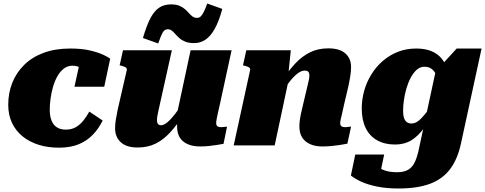

<svg xmlns="http://www.w3.org/2000/svg" viewBox="-20 -830 2769 1096"><path d="M356 -90Q389 -90 413.5 -104.5Q438 -119 456.5 -142.5Q475 -166 490 -193L566 -142Q544 -97 511 -62Q478 -27 430.5 -7Q383 13 316 13Q253 13 200.5 -3.5Q148 -20 109 -51.5Q70 -83 48.5 -128.5Q27 -174 27 -232Q27 -299 50 -357Q73 -415 118 -459.5Q163 -504 229 -528.5Q295 -553 381 -553Q447 -553 493.5 -542Q540 -531 569 -517.5Q598 -504 609 -495L575 -335H405L440 -494Q455 -493 462 -483Q469 -473 469.5 -460.5Q470 -448 466.5 -437Q463 -426 457 -423Q452 -433 443 -440Q434 -447 422 -451Q410 -455 394 -455Q366 -455 344.5 -438.5Q323 -422 307.5 -394.5Q292 -367 282.5 -333.5Q273 -300 268.5 -266.5Q264 -233 264 -204Q264 -169 273.5 -143.5Q283 -118 303.5 -104Q324 -90 356 -90Z M885 -201Q881 -183 878.5 -169Q876 -155 876 -143Q876 -135 878.5 -128.5Q881 -122 886 -118.5Q891 -115 899 -115Q915 -115 935.5 -132Q956 -149 979 -179Q1002 -209 1027 -247V-172Q990 -117 952 -75Q914 -33 869 -10.5Q824 12 765 12Q702 12 669.5 -18Q637 -48 637 -97Q637 -120 641 -146Q645 -172 652 -205L704 -431Q705 -437 701.5 -441.5Q698 -446 690.5 -449Q683 -452 672 -455L663 -457L682 -543H961ZM1235 -234Q1228 -204 1223.5 -183.5Q1219 -163 1216.5 -149.5Q1214 -136 1214 -128Q1214 -115 1221 -109.5Q1228 -104 1242 -104Q1252 -104 1261 -105.5Q1270 -107 1276 -107L1256 -9Q1239 -6 1217.5 -2.5Q1196 1 1172 3.5Q1148 6 1123 6Q1061 6 1026 -22.5Q991 -51 991 -108Q991 -112 991 -117Q991 -122 991 -129Q991 -136 991 -145L980 -132L1068 -543H1302ZM1088 -584Q1058 -584 1038 -592Q1018 -600 1004.5 -612Q991 -624 981 -635.5Q971 -647 961 -655Q951 -663 938 -663Q919 -663 908.5 -644Q898 -625 883 -582L796 -613Q816 -682 837.5 -724Q859 -766 887.5 -785.5Q916 -805 956 -805Q985 -805 1004 -797Q1023 -789 1036 -777.5Q1049 -766 1059 -754.5Q1069 -743 1079.5 -735.5Q1090 -728 1105 -728Q1117 -728 1126 -736.5Q1135 -745 1144 -763.5Q1153 -782 1163 -810L1249 -779Q1230 -709 1206 -666Q1182 -623 1153 -603.5Q1124 -584 1088 -584Z M1314 0H1548L1634 -404L1625 -397L1640 -543H1386L1367 -457L1376 -455Q1387 -452 1394.5 -449Q1402 -446 1405.5 -441.5Q1409 -437 1408 -431ZM1944 -233 1969 -339Q1976 -372 1980 -398.5Q1984 -425 1984 -448Q1984 -496 1951.5 -525Q1919 -554 1854 -554Q1795 -554 1749 -531Q1703 -508 1664.5 -466.5Q1626 -425 1588 -368L1587 -298Q1611 -336 1634 -365Q1657 -394 1678.5 -410.5Q1700 -427 1720 -427Q1734 -427 1740 -420Q1746 -413 1746 -402Q1746 -390 1743.5 -376Q1741 -362 1736 -343L1713 -246Q1704 -209 1698.5 -183.5Q1693 -158 1691 -140.5Q1689 -123 1689 -108Q1689 -70 1705 -45Q1721 -20 1750.5 -7Q1780 6 1819 6Q1847 6 1872.5 3.5Q1898 1 1921 -2.5Q1944 -6 1963 -10L1984 -107Q1980 -107 1974.5 -106.5Q1969 -106 1963 -105Q1957 -104 1950 -104Q1936 -104 1929 -109.5Q1922 -115 1922 -128Q1922 -136 1925 -149Q1928 -162 1933 -183Q1938 -204 1944 -233Z M2373 12 2468 -429 2475 -431 2587 -553H2729L2612 -14Q2593 77 2550 134.5Q2507 192 2435 219Q2363 246 2254 246Q2186 246 2132.5 235Q2079 224 2042 207Q2005 190 1983 172L2008 52H2173L2145 185Q2131 183 2123 172Q2115 161 2112.5 147.5Q2110 134 2112 122Q2114 110 2120 104Q2129 115 2144 126.5Q2159 138 2184.5 145.5Q2210 153 2248 153Q2286 153 2310 139Q2334 125 2348.5 94Q2363 63 2373 12ZM2546 -358 2487 -348Q2481 -377 2471.5 -399.5Q2462 -422 2445.5 -435.5Q2429 -449 2403 -449Q2378 -449 2358.5 -431.5Q2339 -414 2324 -385.5Q2309 -357 2299.5 -323.5Q2290 -290 2285.5 -257Q2281 -224 2281 -198Q2281 -172 2286.5 -156Q2292 -140 2303 -132.5Q2314 -125 2329 -125Q2348 -125 2366.5 -138.5Q2385 -152 2407.5 -180Q2430 -208 2461 -252L2475 -216Q2436 -148 2402 -101Q2368 -54 2328.5 -29.5Q2289 -5 2235 -5Q2176 -5 2133 -29Q2090 -53 2067.5 -99Q2045 -145 2045 -211Q2045 -262 2059 -312Q2073 -362 2100 -405.5Q2127 -449 2165 -482Q2203 -515 2251 -534Q2299 -553 2356 -553Q2406 -553 2441.5 -538.5Q2477 -524 2499.5 -497.5Q2522 -471 2533 -435.5Q2544 -400 2546 -358Z"/></svg>

Font: Roboto Serif 20pt Black
Style: Italic
Weight: 900
Italic angle: -10°
Version: Version 1.008